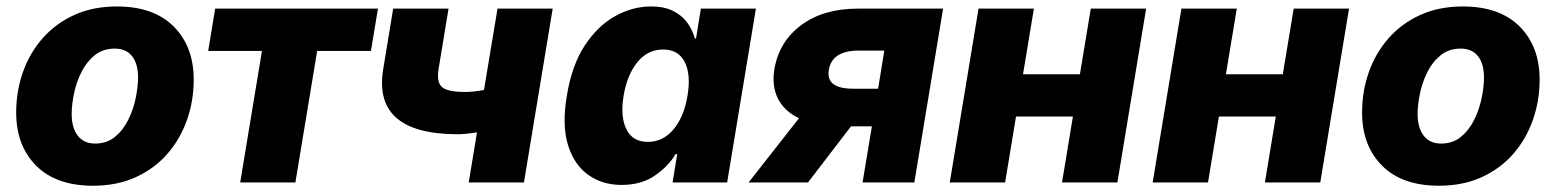

<svg xmlns="http://www.w3.org/2000/svg" viewBox="-20 -573 4887 603"><path d="M272.5 10.3Q156.2 10.3 93.5 -52.7Q30.8 -115.7 30.8 -219.7Q30.8 -286.1 51.8 -345.9Q72.8 -405.8 113.5 -452.4Q154.3 -499 213.1 -525.9Q272 -552.7 347.2 -552.7Q462.9 -552.7 525.6 -489.7Q588.4 -426.8 588.4 -322.8Q588.4 -256.8 567.4 -196.8Q546.4 -136.7 505.9 -90.1Q465.3 -43.5 406.5 -16.6Q347.7 10.3 272.5 10.3ZM278.8 -122.1Q315.4 -122.1 341.1 -143.1Q366.7 -164.1 382.8 -196.8Q398.9 -229.5 406.2 -265.1Q413.6 -300.8 413.6 -329.6Q413.6 -372.6 394.8 -396.5Q376 -420.4 340.3 -420.4Q303.7 -420.4 277.8 -399.7Q252 -378.9 235.8 -346.7Q219.7 -314.5 212.4 -279.1Q205.1 -243.7 205.1 -214.8Q205.1 -171.9 224.1 -147Q243.2 -122.1 278.8 -122.1Z M734.4 0 802.7 -413.1H633.8L655.8 -545.9H1167L1145 -413.1H976.1L907.7 0Z M1418 -151.4Q1149.4 -151.4 1183.6 -356.4L1214.8 -545.9H1388.7L1357.4 -356.4Q1350.6 -314.5 1368.4 -299.3Q1386.2 -284.2 1439.9 -284.2Q1467.8 -284.2 1500 -290.5L1542.5 -545.9H1715.8L1625.5 0H1452.1L1478 -157.2Q1461.9 -154.8 1446.3 -153.1Q1430.7 -151.4 1418 -151.4Z M1932.1 7.8Q1872.1 7.8 1827.6 -23.7Q1783.2 -55.2 1763.9 -117.4Q1744.6 -179.7 1760.3 -272.5Q1775.9 -368.7 1816.9 -430.7Q1857.9 -492.7 1912.6 -522.7Q1967.3 -552.7 2024.4 -552.7Q2066.9 -552.7 2095.2 -538.1Q2123.5 -523.4 2139.6 -500.2Q2155.8 -477.1 2162.1 -452.1H2166L2181.2 -545.9H2354L2263.7 0H2092.3L2106.9 -88.9H2101.6Q2079.1 -50.8 2036.6 -21.5Q1994.1 7.8 1932.1 7.8ZM2014.6 -127.4Q2062.5 -127.4 2095.5 -167Q2128.4 -206.5 2139.2 -272.5Q2150.4 -339.4 2130.4 -378.4Q2110.4 -417.5 2062.5 -417.5Q2014.2 -417.5 1981.9 -377.9Q1949.7 -338.4 1938.5 -272.5Q1927.7 -206.5 1947.3 -167Q1966.8 -127.4 2014.6 -127.4Z M2851.6 0H2689L2718.3 -176.3H2652.8L2517.6 0H2331.1L2489.3 -201.7Q2443.4 -223.6 2423.3 -263.2Q2403.3 -302.7 2412.1 -356Q2426.8 -442.4 2496.3 -494.1Q2565.9 -545.9 2674.3 -545.9H2941.9ZM2737.8 -294.4 2757.3 -414.1H2676.8Q2593.3 -414.1 2583 -353.5Q2573.2 -294.4 2659.2 -294.4Z M3227.1 -545.9 3192.9 -339.8H3371.6L3405.8 -545.9H3579.6L3489.3 0H3315.4L3349.6 -207H3170.9L3136.7 0H2962.9L3053.2 -545.9Z M3864.3 -545.9 3830.1 -339.8H4008.8L4043 -545.9H4216.8L4126.5 0H3952.6L3986.8 -207H3808.1L3773.9 0H3600.1L3690.4 -545.9Z M4499.5 10.3Q4383.3 10.3 4320.6 -52.7Q4257.8 -115.7 4257.8 -219.7Q4257.8 -286.1 4278.8 -345.9Q4299.8 -405.8 4340.6 -452.4Q4381.3 -499 4440.2 -525.9Q4499 -552.7 4574.2 -552.7Q4689.9 -552.7 4752.7 -489.7Q4815.4 -426.8 4815.4 -322.8Q4815.4 -256.8 4794.4 -196.8Q4773.4 -136.7 4732.9 -90.1Q4692.4 -43.5 4633.5 -16.6Q4574.7 10.3 4499.5 10.3ZM4505.9 -122.1Q4542.5 -122.1 4568.1 -143.1Q4593.8 -164.1 4609.9 -196.8Q4626 -229.5 4633.3 -265.1Q4640.6 -300.8 4640.6 -329.6Q4640.6 -372.6 4621.8 -396.5Q4603 -420.4 4567.4 -420.4Q4530.8 -420.4 4504.9 -399.7Q4479 -378.9 4462.9 -346.7Q4446.8 -314.5 4439.5 -279.1Q4432.1 -243.7 4432.1 -214.8Q4432.1 -171.9 4451.2 -147Q4470.2 -122.1 4505.9 -122.1Z"/></svg>

Font: Inter Extra Bold
Style: Italic
Weight: 800
Italic angle: -9.39999°
Designer: Rasmus Andersson
Foundry: rsms
Version: Version 4.000;git-3c8e0fc